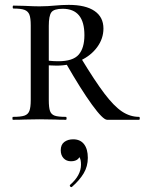

<svg xmlns="http://www.w3.org/2000/svg" viewBox="-20 -491 593 787"><path d="M250 0Q222 0 206 -1L142 -2L80 -1Q63 0 33 0Q31 0 31 -6Q31 -12 33 -12Q65 -12 80 -17Q95 -22 100.5 -36.5Q106 -51 106 -81V-387Q106 -417 100.5 -431Q95 -445 80.5 -450.5Q66 -456 35 -456Q32 -456 32 -462Q32 -468 35 -468L81 -467Q119 -465 142 -465Q161 -465 176.5 -466Q192 -467 203 -468Q235 -471 262 -471Q331 -471 367.5 -446Q404 -421 404 -374Q404 -333 378.5 -298Q353 -263 309 -242.5Q265 -222 212 -222Q180 -222 157 -226L156 -247Q181 -240 219 -240Q279 -240 302.5 -267Q326 -294 326 -347Q326 -455 237 -455Q201 -455 190.5 -440.5Q180 -426 180 -385V-81Q180 -50 185 -36Q190 -22 204 -17Q218 -12 250 -12Q253 -12 253 -6Q253 0 250 0ZM550 0H419Q402 0 357 -62Q312 -124 250 -232L312 -253Q369 -159 408 -107.5Q447 -56 480 -34Q513 -12 550 -12Q553 -12 553 -6Q553 0 550 0ZM273 276Q269 276 267 272.5Q265 269 267 267Q312 228 312 184Q312 163 306 154Q300 145 288 142L309 132Q310 151 300 160.5Q290 170 271 170Q252 170 240.5 157.5Q229 145 229 125Q229 102 243.5 91Q258 80 280 80Q309 80 324.5 100Q340 120 340 156Q340 191 323 219.5Q306 248 275 275Z"/></svg>

Font: Cormorant Unicase Medium
Style: Regular
Weight: 500
Designer: Christian Thalmann (Catharsis Fonts)
Foundry: Catharsis Fonts
Version: Version 4.000